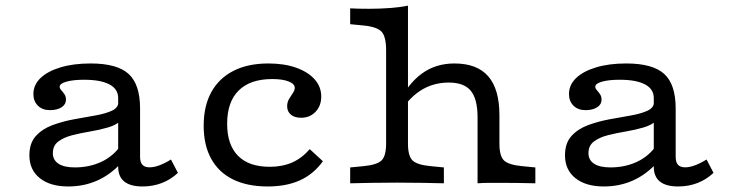

<svg xmlns="http://www.w3.org/2000/svg" viewBox="-20 -653 2598 684"><path d="M401 -206.7V-303.5Q401 -335.8 369.8 -352.3Q338.6 -368.9 279.4 -368.9Q240.9 -368.9 216.7 -362.1Q192.5 -355.3 192.5 -343.9Q192.5 -338.1 198.1 -331.9Q203.8 -325.7 209.4 -317.6Q215 -309.5 215 -297.5Q215 -281.1 199.3 -270.8Q183.5 -260.6 157.9 -260.6Q131.3 -260.6 115.1 -276.4Q99 -292.3 99 -317.7Q99 -350.9 124.5 -375.1Q150 -399.4 195.9 -413.1Q241.8 -426.9 302.8 -426.9Q397.4 -426.9 438.2 -389.6Q479 -352.4 479 -266.5V-206.7ZM223.2 11.3Q158.8 11.3 121.7 -18.4Q84.7 -48.1 84.7 -99.6Q84.7 -142.9 107.5 -168.2Q130.4 -193.5 166.4 -207Q202.4 -220.4 242.9 -227.9Q283.3 -235.3 319.4 -241.6Q355.4 -247.9 378.7 -258.6Q401.9 -269.3 401.9 -290.3L411 -223.9Q394.3 -207.6 364.9 -199Q335.5 -190.3 301.4 -184.6Q267.4 -178.9 237.4 -171.3Q207.3 -163.6 187.8 -149Q168.3 -134.4 168.3 -107.5Q168.3 -82.9 188.3 -69.8Q208.4 -56.6 246.8 -56.6Q298.2 -56.6 340.9 -76.4Q383.6 -96.2 411.5 -136.4L412.6 -73.4Q374 -30.9 326.4 -9.8Q278.9 11.3 223.2 11.3ZM479 -94.4Q479 -75.1 487.3 -66Q495.5 -56.9 513 -56.9Q528.9 -56.9 548.4 -64.3Q568 -71.6 589 -84.8L613.8 -37.2Q588.7 -13.4 556.6 -1Q524.5 11.3 487.7 11.3Q444.8 11.3 422.9 -6.2Q401 -23.7 401 -58.6V-206.7H479Z M933.6 11.3Q861.1 11.3 810.1 -13.8Q759.1 -38.9 732.4 -87.3Q705.6 -135.7 705.6 -204.9Q705.6 -275.7 732.9 -325Q760.1 -374.3 811.7 -400.6Q863.3 -426.9 936.1 -426.9Q992.7 -426.9 1034.8 -411.9Q1076.8 -397 1100.6 -370.7Q1124.4 -344.4 1124.4 -308.8Q1124.4 -276.1 1104.2 -254.8Q1083.9 -233.5 1052.6 -233.5Q1029.5 -233.5 1016.3 -244.6Q1003 -255.6 1003 -274.3Q1003 -289 1009.8 -300.5Q1016.6 -311.9 1023.4 -321.7Q1030.1 -331.6 1030.1 -339.9Q1030.1 -354.2 1008.4 -362.8Q986.6 -371.4 949.9 -371.4Q871.4 -371.4 830.3 -330.6Q789.2 -289.9 789.2 -212.3Q789.2 -137.2 827.9 -98Q866.5 -58.8 941.3 -58.8Q986 -58.8 1020.8 -74.1Q1055.6 -89.5 1083.5 -121.7L1130.3 -78.6Q1097.8 -33.3 1049.4 -11Q1000.9 11.3 933.6 11.3Z M1394.4 -2.4Q1341.9 -2.4 1303.2 -1.6Q1264.5 -0.8 1227.5 0V-56.5L1275 -61.1Q1323.7 -65.8 1339.6 -81.8Q1355.5 -97.7 1355.5 -141.5V-206.7H1433.4V-141.5Q1433.4 -97.7 1449.3 -81.8Q1465.1 -65.8 1513.9 -61.1L1561.3 -56.5V0Q1524.4 -0.8 1485.7 -1.6Q1447 -2.4 1394.4 -2.4ZM1681.3 -206.7V-234.8Q1681.3 -300.1 1657.3 -329.5Q1633.2 -358.9 1578.9 -358.9Q1522.1 -358.9 1477 -329.6Q1432 -300.2 1399.5 -242.9L1399.8 -286Q1434 -355.3 1483.2 -391.1Q1532.4 -426.9 1598.9 -426.9Q1679.7 -426.9 1719.4 -381.1Q1759.2 -335.3 1759.2 -242.6V-206.7ZM1681.3 0V-206.7H1759.2V-141.5Q1759.2 -97.7 1775.1 -81.8Q1791 -65.8 1839.7 -61.1L1887.2 -56.5V0Q1859.5 -0.8 1824.4 -1.2Q1789.3 -1.6 1766.9 -1.6Q1744.4 -1.6 1724.1 -1.6Q1703.9 -1.6 1681.3 0ZM1355.5 -206.7V-473.7Q1355.5 -522.3 1339.6 -539.8Q1323.7 -557.4 1275 -562.2L1227.5 -566.8V-623.3Q1239.4 -622.5 1256.3 -622.1Q1273.2 -621.7 1294.2 -621.7Q1333.5 -621.7 1370.1 -624.5Q1406.6 -627.3 1433.4 -632.9V-623.3V-206.7Z M2309.1 -206.7V-303.5Q2309.1 -335.8 2277.9 -352.3Q2246.7 -368.9 2187.5 -368.9Q2149 -368.9 2124.8 -362.1Q2100.6 -355.3 2100.6 -343.9Q2100.6 -338.1 2106.2 -331.9Q2111.8 -325.7 2117.4 -317.6Q2123.1 -309.5 2123.1 -297.5Q2123.1 -281.1 2107.3 -270.8Q2091.6 -260.6 2066 -260.6Q2039.3 -260.6 2023.2 -276.4Q2007 -292.3 2007 -317.7Q2007 -350.9 2032.6 -375.1Q2058.1 -399.4 2104 -413.1Q2149.8 -426.9 2210.8 -426.9Q2305.5 -426.9 2346.3 -389.6Q2387.1 -352.4 2387.1 -266.5V-206.7ZM2131.2 11.3Q2066.8 11.3 2029.8 -18.4Q1992.8 -48.1 1992.8 -99.6Q1992.8 -142.9 2015.6 -168.2Q2038.4 -193.5 2074.5 -207Q2110.5 -220.4 2150.9 -227.9Q2191.4 -235.3 2227.4 -241.6Q2263.5 -247.9 2286.7 -258.6Q2310 -269.3 2310 -290.3L2319 -223.9Q2302.4 -207.6 2273 -199Q2243.5 -190.3 2209.5 -184.6Q2175.5 -178.9 2145.4 -171.3Q2115.4 -163.6 2095.9 -149Q2076.4 -134.4 2076.4 -107.5Q2076.4 -82.9 2096.4 -69.8Q2116.4 -56.6 2154.9 -56.6Q2206.3 -56.6 2249 -76.4Q2291.7 -96.2 2319.5 -136.4L2320.7 -73.4Q2282 -30.9 2234.5 -9.8Q2187 11.3 2131.2 11.3ZM2387.1 -94.4Q2387.1 -75.1 2395.3 -66Q2403.6 -56.9 2421.1 -56.9Q2437 -56.9 2456.5 -64.3Q2476 -71.6 2497.1 -84.8L2521.9 -37.2Q2496.8 -13.4 2464.7 -1Q2432.6 11.3 2395.8 11.3Q2352.8 11.3 2331 -6.2Q2309.1 -23.7 2309.1 -58.6V-206.7H2387.1Z"/></svg>

Font: Playfair 5pt SemiExpanded Light
Style: Regular
Weight: 300
Width: 6
Designer: Claus Eggers Sørensen
Foundry: Claus Eggers Sørensen
Version: Version 2.203